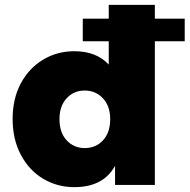

<svg xmlns="http://www.w3.org/2000/svg" viewBox="-20 -762 781 791"><path d="M32 -272Q32 -356 66 -419Q100 -482 158 -516.5Q216 -551 286 -551Q377 -551 428 -496V-592H321V-685H428V-742H618V-685H741V-592H618V0H454V-79Q406 9 286 9Q216 9 158 -25.5Q100 -60 66 -124Q32 -188 32 -272ZM434 -271Q434 -325 404 -357Q374 -389 329 -389Q284 -389 254.5 -357Q225 -325 225 -271Q225 -216 254.5 -184Q284 -152 329 -152Q375 -152 404.5 -184Q434 -216 434 -271Z"/></svg>

Font: Chess Sans ExtraBold
Style: Regular
Weight: 800
Designer: Wolf Bōese
Foundry: Wolf Bōese
Version: Version 7.223